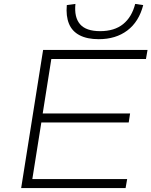

<svg xmlns="http://www.w3.org/2000/svg" viewBox="-20 -960 773 980"><path d="M88 0 200 -705H733L725 -659H242L198 -381H644L637 -335H191L145 -46H629L621 0ZM484 -760Q425 -760 386.5 -780Q348 -800 332 -839Q316 -878 321 -934L365 -940Q358 -872 388.5 -836.5Q419 -801 491 -801Q564 -801 608.5 -837Q653 -873 670 -940L711 -934Q689 -849 630 -804.5Q571 -760 484 -760Z"/></svg>

Font: Nunito Sans 10pt Expanded ExtraLight
Style: Italic
Weight: 250
Width: 7
Italic angle: -9°
Designer: Vernon Adams
Foundry: Vernon Adams
Version: Version 3.101;gftools[0.9.27]